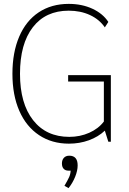

<svg xmlns="http://www.w3.org/2000/svg" viewBox="-20 -730 666 989"><path d="M551 -343V0H538L520 -57Q486 -25 438 -7.5Q390 10 335 10Q247 10 181 -34Q115 -78 79.5 -159Q44 -240 44 -350Q44 -460 79 -541.5Q114 -623 179.5 -666.5Q245 -710 334 -710Q402 -710 456 -685Q510 -660 538 -617L520 -589Q492 -630 443.5 -652.5Q395 -675 334 -675Q215 -675 149 -589.5Q83 -504 83 -350Q83 -197 150.5 -111Q218 -25 337 -25Q392 -25 439.5 -46Q487 -67 515 -104V-310H331V-343ZM380 122Q380 149 367 181Q354 213 333 239L312 227Q329 198 336 182.5Q343 167 344 149H332Q317 149 308 139.5Q299 130 299 112Q299 94 309 83Q319 72 337 72Q380 72 380 122Z"/></svg>

Font: Sarabun Thin
Style: Regular
Weight: 250
Designer: Suppakit Chalermlarp | Katatrad Co.,Ltd.
Foundry: Cadson Demak Co.,Ltd.
Version: Version 1.000; ttfautohint (v1.6)